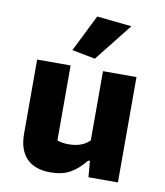

<svg xmlns="http://www.w3.org/2000/svg" viewBox="-81 -772 729 847"><g transform="rotate(10 283.5 -348.5)"><path d="M204 -540 286 -705 442 -689 308 -520ZM58 -141V-472H208V-136Q231 -128 259 -128Q320 -128 353 -162V-472H503V0H371L365 -72H357Q325 -32 289.5 -12Q254 8 201 8Q132 8 95 -29.5Q58 -67 58 -141Z"/></g></svg>

Font: Athiti
Style: Bold
Weight: 700
Designer: CadsonDemak Team
Foundry: CadsonDemak
Version: Version 1.033